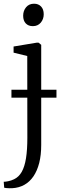

<svg xmlns="http://www.w3.org/2000/svg" viewBox="-41 -770 338 1032"><path d="M25.5 241.5Q20 242 10.2 241.8Q0.5 241.5 -8 240.8Q-16.5 240 -18.5 239L-21 207Q-14 207.5 2.5 204.2Q19 201 34.5 193.5Q60 181.5 75.8 153.8Q91.5 126 98.8 80.5Q106 35 106 -29.5L105.5 -469L32 -487V-520L155.5 -540.5H166.5L180.5 -529V9.5Q180.5 63.5 169.8 105.8Q159 148 138.8 177.8Q118.5 207.5 89.8 223.5Q61 239.5 25.5 241.5ZM135 -629.5Q111.5 -629.5 97.5 -644.2Q83.5 -659 83.5 -685.5Q83.5 -712 99.2 -731Q115 -750 141.5 -750H142.5Q165.5 -750 179.8 -735Q194 -720 194 -693.5Q194 -667 178 -648.2Q162 -629.5 136 -629.5ZM262.5 -287.5V-245H20.5V-287.5Z"/></svg>

Font: Merriweather 72pt Light
Style: Regular
Weight: 300
Version: Version 2.100